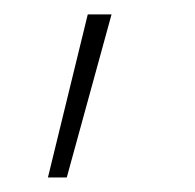

<svg xmlns="http://www.w3.org/2000/svg" viewBox="-20 -68 272 268"><path d="M73.2 179.7H46.9L102.5 -47.9H135.7Z"/></svg>

Font: Pretendard Std Thin
Style: Regular
Weight: 100
Designer: Base glyphs from Inter by Rasmus Andersson; Hangeul glyphs from Noto Sans CJK(Source Han Sans) by Jang Soo-young and Kan
Foundry: Kil Hyung-jin
Version: Version 1.309